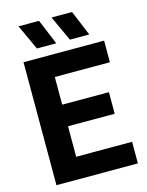

<svg xmlns="http://www.w3.org/2000/svg" viewBox="-137 -1033 857 1116"><g transform="rotate(-15 291.0 -474.5)"><path d="M214 -130H550.5V0H60.5V-740H545.5V-610H214V-443.5H495V-313.5H214ZM156.5 -797 86.5 -949H210L273 -797ZM355 -797 285 -949H408.5L471.5 -797Z"/></g></svg>

Font: Encode Sans Semi Condensed
Style: Bold
Weight: 700
Width: 4
Designer: Multiple Designers
Foundry: Impallari Type
Version: Version 2.000